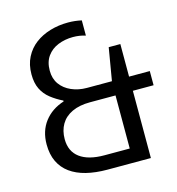

<svg xmlns="http://www.w3.org/2000/svg" viewBox="-104 -786 809 877"><g transform="rotate(-15 300.0 -348.0)"><path d="M297 0Q241 0 197 -11Q153 -22 122 -44.5Q91 -67 74.5 -101.5Q58 -136 58 -183Q58 -246 91.5 -290Q125 -334 184 -353V-357Q153 -372 127.5 -392Q102 -412 88 -440.5Q74 -469 74 -510Q74 -556 92 -591Q110 -626 140.5 -649Q171 -672 211 -684Q251 -696 296 -696Q329 -696 360 -689V-617Q332 -626 301 -626Q263 -626 230.5 -613Q198 -600 178.5 -573Q159 -546 159 -505Q159 -467 178 -440.5Q197 -414 230 -399.5Q263 -385 303 -385H421L447 -539H502V-385H600V-318H502V0ZM300 -67H420V-318H299Q249 -318 214 -301.5Q179 -285 161.5 -255Q144 -225 144 -185Q144 -127 184.5 -97Q225 -67 300 -67Z"/></g></svg>

Font: Chivo Mono Light
Style: Regular
Weight: 300
Monospace: yes
Designer: Hector Gatti
Foundry: Omnibus-Type
Version: Version 1.008